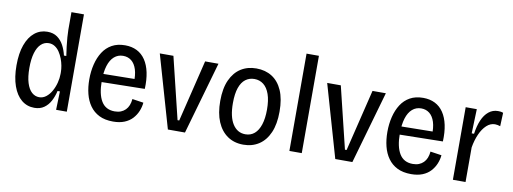

<svg xmlns="http://www.w3.org/2000/svg" viewBox="-58 -1023 3637 1360"><g transform="rotate(10 1760.0 -343.5)"><path d="M223 13Q170 13 130.5 -19.5Q91 -52 69 -114Q47 -176 47 -262Q47 -349 69 -409.5Q91 -470 130.5 -502Q170 -534 222 -534Q265 -534 293.5 -513.5Q322 -493 339.5 -460Q357 -427 366 -388H383Q378 -420 374 -454Q370 -488 367.5 -519.5Q365 -551 365 -574V-700H455V-264V0H378L382 -133H365Q356 -93 338.5 -60Q321 -27 292.5 -7Q264 13 223 13ZM244 -67Q271 -67 293.5 -84.5Q316 -102 332 -130.5Q348 -159 356.5 -192Q365 -225 365 -256V-269Q365 -290 360.5 -314.5Q356 -339 346.5 -364Q337 -389 323 -410Q309 -431 289.5 -443.5Q270 -456 246 -456Q214 -456 190 -433.5Q166 -411 153 -367.5Q140 -324 140 -260Q140 -195 153.5 -152Q167 -109 190.5 -88Q214 -67 244 -67Z M789 12Q730 12 689 -8.5Q648 -29 622 -65.5Q596 -102 584 -150Q572 -198 572 -254Q572 -311 584.5 -362Q597 -413 622 -452Q647 -491 686.5 -513Q726 -535 781 -535Q829 -535 866 -516.5Q903 -498 927.5 -461.5Q952 -425 963 -373Q974 -321 971 -255L633 -249V-308L912 -312L887 -281Q890 -340 877.5 -379.5Q865 -419 840 -439Q815 -459 780 -459Q743 -459 716 -435.5Q689 -412 675 -367Q661 -322 661 -257Q661 -163 692 -112Q723 -61 788 -61Q813 -61 832 -68.5Q851 -76 865 -90Q879 -104 887 -124Q895 -144 897 -169L978 -157Q975 -125 962.5 -95Q950 -65 927.5 -40.5Q905 -16 870.5 -2Q836 12 789 12Z M1182 0 1032 -521H1130L1238 -77H1250L1358 -521H1454L1305 0Z M1726 13Q1660 13 1612 -20Q1564 -53 1538 -114.5Q1512 -176 1512 -264Q1512 -355 1539.5 -415Q1567 -475 1614.5 -505Q1662 -535 1725 -535Q1790 -535 1838 -504.5Q1886 -474 1912.5 -413.5Q1939 -353 1939 -262Q1939 -172 1912.5 -111Q1886 -50 1838 -18.5Q1790 13 1726 13ZM1728 -62Q1766 -62 1793 -85Q1820 -108 1834.5 -152.5Q1849 -197 1849 -260Q1849 -327 1833.5 -371Q1818 -415 1790 -437Q1762 -459 1724 -459Q1688 -459 1660.5 -438.5Q1633 -418 1618 -375Q1603 -332 1603 -265Q1603 -166 1636.5 -114Q1670 -62 1728 -62Z M2056 0V-700H2145V0Z M2386 0 2236 -521H2334L2442 -77H2454L2562 -521H2658L2509 0Z M2933 12Q2874 12 2833 -8.5Q2792 -29 2766 -65.5Q2740 -102 2728 -150Q2716 -198 2716 -254Q2716 -311 2728.5 -362Q2741 -413 2766 -452Q2791 -491 2830.5 -513Q2870 -535 2925 -535Q2973 -535 3010 -516.5Q3047 -498 3071.5 -461.5Q3096 -425 3107 -373Q3118 -321 3115 -255L2777 -249V-308L3056 -312L3031 -281Q3034 -340 3021.5 -379.5Q3009 -419 2984 -439Q2959 -459 2924 -459Q2887 -459 2860 -435.5Q2833 -412 2819 -367Q2805 -322 2805 -257Q2805 -163 2836 -112Q2867 -61 2932 -61Q2957 -61 2976 -68.5Q2995 -76 3009 -90Q3023 -104 3031 -124Q3039 -144 3041 -169L3122 -157Q3119 -125 3106.5 -95Q3094 -65 3071.5 -40.5Q3049 -16 3014.5 -2Q2980 12 2933 12Z M3232 0V-306V-522H3312L3306 -347H3323Q3331 -404 3349 -446Q3367 -488 3396 -511.5Q3425 -535 3463 -535Q3471 -535 3480 -534Q3489 -533 3500 -529L3496 -432Q3487 -435 3477 -437Q3467 -439 3458 -439Q3425 -439 3397.5 -413.5Q3370 -388 3351 -345Q3332 -302 3323 -249V0Z"/></g></svg>

Font: Bricolage Grotesque SemiCondensed
Style: Regular
Weight: 400
Width: 4
Designer: Mathieu Triay
Foundry: Atelier Triay
Version: Version 1.001;gftools[0.9.33.dev8+g029e19f]